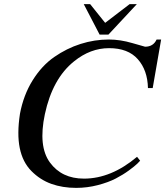

<svg xmlns="http://www.w3.org/2000/svg" viewBox="-20 -899 803 933"><path d="M763 -707 722 -471H699Q697 -558 649.5 -611.5Q602 -665 510 -665Q419 -665 340 -601Q235 -517 198 -344Q165 -188 222.5 -109.5Q280 -31 388 -31Q520 -31 646 -137L661 -118Q660 -116 647 -103.5Q634 -91 606 -70.5Q578 -50 542.5 -31.5Q507 -13 455.5 0.5Q404 14 350 14Q284 14 229.5 -5.5Q175 -25 132.5 -68Q90 -111 76 -179.5Q62 -248 77 -346Q94 -437 138.5 -508.5Q183 -580 243.5 -622Q304 -664 371.5 -685.5Q439 -707 509 -707Q564 -707 623.5 -689.5Q683 -672 685 -672Q725 -672 741 -707ZM387 -879H418L491 -788L610 -879H645L507 -731H464Z"/></svg>

Font: GFS Artemisia
Style: Italic
Weight: 400
Italic angle: -12°
Designer: Takis Katsoulidis and George D. Matthiopoulos
Foundry: George Matthiopoulos and Takis Katsoulidis
Version: Version 1.0